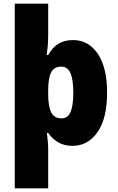

<svg xmlns="http://www.w3.org/2000/svg" viewBox="-20 -780 639 1040"><path d="M560 -277Q560 -138 508 -64Q456 10 373 10Q327 10 294.5 -9.5Q262 -29 241 -60H234Q237 -36 239 -13Q241 10 241 26V240H60V-760H241V-593Q241 -557 238.5 -529.5Q236 -502 233 -482H241Q263 -522 295.5 -542.5Q328 -563 376 -563Q459 -563 509.5 -489Q560 -415 560 -277ZM377 -277Q377 -348 362 -383.5Q347 -419 311 -419Q273 -419 257 -388Q241 -357 241 -291V-271Q241 -205 257 -172Q273 -139 313 -139Q348 -139 362.5 -174Q377 -209 377 -277Z"/></svg>

Font: Noto Sans SemiCondensed Black
Style: Regular
Weight: 900
Width: 4
Designer: Monotype Design Team
Foundry: Monotype Imaging Inc.
Version: Version 2.013; ttfautohint (v1.8.4.7-5d5b)